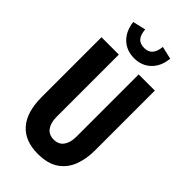

<svg xmlns="http://www.w3.org/2000/svg" viewBox="-293 -1053 1150 1150"><g transform="rotate(45 282.0 -477.5)"><path d="M280 14Q170 14 113 -51.5Q56 -117 56 -243V-750H203V-222Q203 -173 224 -143.5Q245 -114 287 -114Q329 -114 350 -143.5Q371 -173 371 -222V-750H508V-243Q508 -170 485.5 -112Q463 -54 413 -20Q363 14 280 14ZM283 -799Q218 -799 176 -839.5Q134 -880 126 -949L208 -968Q211 -927 228.5 -906Q246 -885 283 -885Q349 -885 357 -969L438 -950Q431 -880 389 -839.5Q347 -799 283 -799Z"/></g></svg>

Font: Freeman
Style: Regular
Weight: 400
Designer: Vernon Adams, Aoife Mooney, Rodrigo Fuenzalida
Foundry: Rodrigo Fuenzalida
Version: Version 1.000; ttfautohint (v1.8.4.7-5d5b)